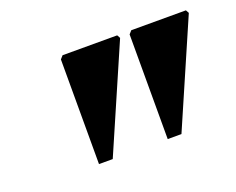

<svg xmlns="http://www.w3.org/2000/svg" viewBox="-63 -829 630 512"><g transform="rotate(-20 252.5 -573.0)"><path d="M337 -420V-717L345 -726H500L505 -717L376 -420ZM142 -420V-717L150 -726H305L310 -717L181 -420Z"/></g></svg>

Font: Platypi
Style: Bold Italic
Weight: 700
Italic angle: -13°
Designer: David Sargent
Foundry: Bolt Cutter Type
Version: Version 1.200; ttfautohint (v1.8.4.7-5d5b)